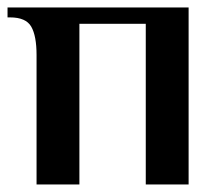

<svg xmlns="http://www.w3.org/2000/svg" viewBox="-20 -490 586 510"><path d="M77.1 0V-344.2Q77.1 -394.5 63 -419.2Q48.8 -443.8 6.8 -443.8H0V-470.2H481V0H367.2V-426.8H190.9V0Z"/></svg>

Font: El Messiri SemiBold
Style: Regular
Weight: 600
Designer: Mohamed Gaber
Foundry: Kief Type Foundry
Version: Version 2.007;PS 002.007;hotconv 1.0.88;makeotf.lib2.5.64775